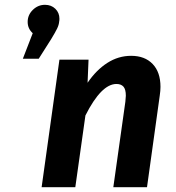

<svg xmlns="http://www.w3.org/2000/svg" viewBox="-20 -778 731 798"><path d="M227 -700Q227 -693 226 -689Q225 -675 217.5 -659.5Q210 -644 193 -616L141 -534H75L116 -640Q95 -659 95 -687Q95 -716 116.5 -737Q138 -758 167 -758Q193 -758 210 -741.5Q227 -725 227 -700ZM647 -417Q647 -401 644 -381L591 0H451L501 -355Q503 -375 503 -380Q503 -407 493 -418Q483 -429 464 -429Q401 -429 335 -298L293 0H153L227 -530H348L344 -434Q380 -487 426 -516.5Q472 -546 525 -546Q582 -546 614.5 -512Q647 -478 647 -417Z"/></svg>

Font: Fira Sans SemiBold
Style: Italic
Weight: 600
Italic angle: -8°
Designer: bBox Type GmbH & Carrois Corporate GbR & Edenspiekermann AG
Foundry: bBox Type GmbH & Carrois Corporate GbR & Edenspiekermann AG
Version: Version 4.301